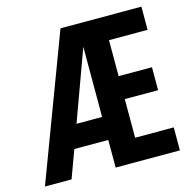

<svg xmlns="http://www.w3.org/2000/svg" viewBox="-102 -791 883 891"><g transform="rotate(-15 339.5 -345.0)"><path d="M468.8 -579.1V-406.2H628.9V-295.9H468.8V-110.4H654.3V0H345.7V-132.8H182.6L133.8 0H5.9L265.6 -690.4H654.3V-579.1ZM345.7 -243.2V-580.1L222.7 -243.2Z"/></g></svg>

Font: Dinish Condensed
Style: Bold
Weight: 700
Width: 3
Designer: Bert Driehuis
Foundry: Playbeing
Version: Version 3.006; git-39231f3c-release